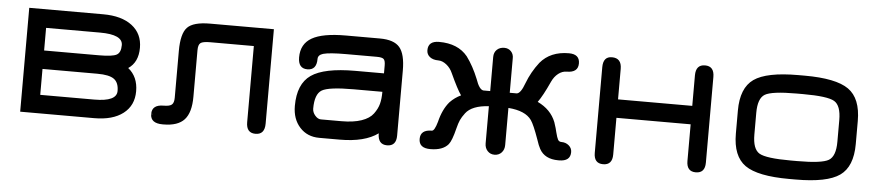

<svg xmlns="http://www.w3.org/2000/svg" viewBox="-35 -666 3985 871"><g transform="rotate(5 1957.0 -231.0)"><path d="M70 6V-467H407Q491 -467 538.5 -430.5Q586 -394 586 -330Q586 -264 541 -234Q586 -198 586 -132Q586 -67 538.5 -30.5Q491 6 407 6ZM400 -383H154V-280H404Q465 -280 484 -290.5Q503 -301 503 -335Q503 -383 400 -383ZM404 -196H154V-78H400Q502 -78 502 -126Q502 -164 480 -180Q458 -196 404 -196Z M1184 -467V-37Q1184 13 1142 13Q1100 13 1100 -36V-383H902Q868 -383 857.5 -375Q847 -367 847 -342V-130Q847 -58 817.5 -25.5Q788 7 722 7H719Q663 7 663 -35H669V-36H663Q663 -78 716 -78Q743 -78 753 -86.5Q763 -95 763 -118V-331Q763 -410 790 -438.5Q817 -467 894 -467Z M1568 -311H1699V-347Q1699 -369 1691.5 -376Q1684 -383 1660 -383H1519Q1445 -383 1416 -375Q1393 -368 1393 -350Q1393 -299 1351 -299Q1309 -299 1309 -350Q1309 -411 1357.5 -439Q1406 -467 1512 -467H1667Q1731 -467 1757 -436.5Q1783 -406 1783 -331V-35Q1783 13 1741 13Q1699 13 1699 -38Q1639 6 1525 6H1432Q1377 6 1343 -31.5Q1309 -69 1309 -129Q1309 -229 1368 -270Q1427 -311 1568 -311ZM1525 -78Q1580 -78 1616.5 -90.5Q1653 -103 1670 -126Q1687 -149 1693 -172Q1699 -195 1699 -227H1568Q1455 -227 1424 -208.5Q1393 -190 1393 -124Q1393 -107 1405.5 -92.5Q1418 -78 1432 -78Z M2524 13H2521Q2459 13 2435 -31Q2427 -45 2418 -73Q2395 -138 2381 -158Q2353 -198 2275 -204V-35Q2275 -14 2262.5 -0.5Q2250 13 2230 13Q2211 13 2198.5 -0.5Q2186 -14 2186 -35V-204Q2148 -202 2121.5 -191.5Q2095 -181 2081 -162.5Q2067 -144 2060.5 -129.5Q2054 -115 2048 -91Q2034 -34 2020 -17Q1995 13 1938 13Q1886 13 1886 -29Q1886 -71 1938 -71Q1950 -71 1962 -113Q1976 -171 2006 -206Q2028 -229 2056 -242Q2038 -267 2005 -339Q1995 -362 1976.5 -376.5Q1958 -391 1940 -391Q1915 -391 1900.5 -402.5Q1886 -414 1886 -433Q1886 -475 1936 -475Q2022 -475 2066 -421Q2097 -379 2120 -322Q2136 -275 2155 -273H2186V-428Q2186 -449 2199 -461.5Q2212 -474 2233 -474Q2252 -474 2264 -461Q2276 -448 2275 -428V-273H2307Q2325 -275 2342 -322Q2362 -375 2397 -420Q2443 -475 2527 -475Q2576 -475 2576 -433Q2576 -391 2524 -391Q2504 -391 2486 -377Q2468 -363 2457 -339Q2427 -273 2405 -243Q2466 -214 2488 -158Q2498 -128 2501 -113Q2507 -89 2512 -80Q2517 -71 2528 -71Q2548 -71 2562 -59Q2576 -47 2576 -29Q2576 13 2524 13Z M2767 -202V-35Q2767 13 2725 13Q2683 13 2683 -35V-425Q2683 -474 2723 -474Q2767 -474 2767 -425V-286H3105V-425Q3105 -474 3147 -474Q3189 -474 3189 -425V-35Q3189 13 3147 13Q3105 13 3105 -35V-202Z M3601 6H3572Q3428 6 3370.5 -34.5Q3313 -75 3313 -178V-283Q3313 -386 3370.5 -426.5Q3428 -467 3572 -467H3601Q3744 -467 3801.5 -426.5Q3859 -386 3859 -283V-178Q3859 -75 3801.5 -34.5Q3744 6 3601 6ZM3572 -78H3601Q3713 -78 3744 -96.5Q3775 -115 3775 -181V-280Q3775 -346 3744 -364.5Q3713 -383 3601 -383H3572Q3459 -383 3428 -364.5Q3397 -346 3397 -280V-181Q3397 -115 3428 -96.5Q3459 -78 3572 -78Z"/></g></svg>

Font: Jura
Style: Bold
Weight: 700
Designer: Daniel Johnson, Alexei Vanyashin
Foundry: Daniel Johnson
Version: Version 5.103